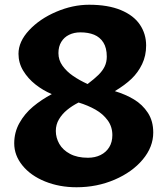

<svg xmlns="http://www.w3.org/2000/svg" viewBox="-20 -780 707 810"><path d="M40 -175Q40 -222 62 -261.2Q84 -300.5 119.2 -330Q154.5 -359.5 198.5 -383Q161.5 -398.5 129.8 -423.5Q98 -448.5 78 -481.5Q58 -514.5 58 -553Q58 -604.5 102.8 -652.5Q147.5 -700.5 217 -730.2Q286.5 -760 356 -760Q435.5 -760 489.8 -737.5Q544 -715 570.2 -676Q596.5 -637 596.5 -588Q596.5 -545 579.5 -509.5Q562.5 -474 534.8 -447.5Q507 -421 464.5 -395.5Q509.5 -382 545.2 -360.5Q581 -339 603.8 -304.2Q626.5 -269.5 626.5 -221Q626.5 -160 582.2 -107Q538 -54 463.5 -22Q389 10 303 10Q230.5 10 170 -14.5Q109.5 -39 74.8 -81.8Q40 -124.5 40 -175ZM351 -114.5Q381 -114.5 404.2 -126Q427.5 -137.5 440.8 -159Q454 -180.5 454 -210Q454 -245.5 434.2 -272.5Q414.5 -299.5 382.8 -317.5Q351 -335.5 311.5 -347.5Q284 -333.5 263 -316.2Q242 -299 228.8 -276.8Q215.5 -254.5 215.5 -227.5Q215.5 -199 230.2 -173Q245 -147 275.5 -130.8Q306 -114.5 351 -114.5ZM349.5 -425.5Q378.5 -447.5 395.5 -464.2Q412.5 -481 421.5 -499.5Q430.5 -518 430.5 -541Q430.5 -578 416 -600.8Q401.5 -623.5 377 -633.5Q352.5 -643.5 319 -643.5Q292.5 -643.5 271.5 -633.2Q250.5 -623 238.5 -603.2Q226.5 -583.5 226.5 -556Q226.5 -526.5 243.8 -502.5Q261 -478.5 287.8 -460Q314.5 -441.5 349.5 -425.5Z"/></svg>

Font: TMT Limkin
Style: Regular
Weight: 400
Designer: Gabriel Drozdov
Version: Version 1.000;Glyphs 3.1.2 (3151)